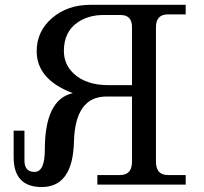

<svg xmlns="http://www.w3.org/2000/svg" viewBox="-20 -752 831 782"><path d="M149.9 9.8Q35.6 9.8 35.6 -111.8V-219.7H79.6V-98.1Q79.6 -51.8 120.6 -51.8Q162.6 -51.8 162.6 -142.6Q162.6 -347.2 276.4 -372.6Q129.4 -428.2 129.4 -543.5Q129.4 -624.5 192.1 -678.5Q254.9 -732.4 348.6 -732.4H736.3V-693.4H664.1Q615.2 -693.4 615.2 -641.6V-93.3Q615.2 -39.1 664.1 -39.1H736.3V0H376.5V-39.1H468.8Q517.6 -39.1 517.6 -93.3V-358.9H413.6Q286.1 -358.9 281.2 -174.6Q276.4 9.8 149.9 9.8ZM420.9 -405.3H517.6V-642.1Q517.6 -690.9 470.7 -690.9H401.9Q340.8 -690.9 297.4 -661.6Q240.2 -623 240.2 -544.4Q240.2 -490.7 279.3 -453.1Q329.6 -405.3 420.9 -405.3Z"/></svg>

Font: Munson
Style: Regular
Weight: 400
Designer: Paul James MIller
Foundry: High-Logic / Made with FontCreator
Version: Version 2.10;May 5, 2019;FontCreator 11.5.0.2430 64-bit